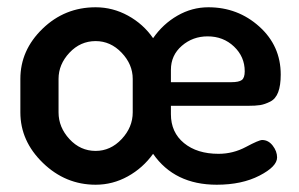

<svg xmlns="http://www.w3.org/2000/svg" viewBox="-20 -500 822 528"><path d="M243 -480Q290 -480 332 -457Q374 -434 401 -395Q428 -434 468 -457Q508 -480 553 -480Q634 -480 693 -427Q752 -374 752 -295Q752 -265 745 -246.5Q738 -228 723 -220.5Q708 -213 695.5 -211Q683 -209 661 -209H450V-186Q450 -136 486 -106.5Q522 -77 581 -77Q621 -77 656.5 -96Q692 -115 701 -115Q718 -115 730 -99.5Q742 -84 742 -67Q742 -42 693.5 -17Q645 8 576 8Q460 8 401 -77Q373 -38 331.5 -15Q290 8 243 8Q160 8 98 -52Q36 -112 36 -191V-283Q36 -362 97 -421Q158 -480 243 -480ZM345 -191V-283Q345 -323 314.5 -355Q284 -387 243 -387Q201 -387 171 -355Q141 -323 141 -283V-191Q141 -150 171 -117.5Q201 -85 243 -85Q284 -85 314.5 -117.5Q345 -150 345 -191ZM450 -274H616Q637 -274 645 -280Q653 -286 653 -304Q653 -344 623.5 -372Q594 -400 551 -400Q510 -400 480 -374Q450 -348 450 -308Z"/></svg>

Font: Dosis
Style: SemiBold
Weight: 600
Designer: Edgar Tolentino, Pablo Impallari, Igino Marini
Foundry: Edgar Tolentino, Pablo Impallari, Igino Marini
Version: Version 1.007